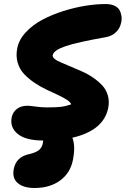

<svg xmlns="http://www.w3.org/2000/svg" viewBox="-20 -710 625 955"><path d="M192.9 -11.2Q108.4 -11.2 68.4 -43.7Q28.3 -76.2 38.1 -126Q43.5 -152.3 64 -168.2Q84.5 -184.1 117.2 -184.1Q127.9 -184.1 157 -179.9Q186 -175.8 214.8 -175.8Q258.8 -175.8 283.2 -178.7Q307.6 -181.6 334 -190.9Q330.6 -202.1 311.5 -214.4Q292.5 -226.6 266.4 -238.5Q240.2 -250.5 209.5 -265.1Q178.7 -279.8 150.1 -299.3Q121.6 -318.8 99.6 -342Q77.6 -365.2 67.9 -398.4Q58.1 -431.6 65.9 -470.2Q74.2 -513.2 109.1 -550.3Q144 -587.4 191.9 -612.5Q239.7 -637.7 296.6 -655.5Q353.5 -673.3 406.7 -681.6Q460 -689.9 504.9 -689.9Q530.8 -689.9 548.6 -681.9Q566.4 -673.8 574 -660.6Q581.5 -647.5 584.2 -630.4Q586.9 -613.3 582 -595.2Q576.7 -568.8 556.2 -549.3Q535.6 -529.8 504.9 -524.9Q364.3 -500 305.9 -480.2Q247.6 -460.4 242.2 -436Q240.2 -426.3 252.4 -416.5Q264.6 -406.7 285.9 -398.2Q307.1 -389.6 334.2 -377.9Q361.3 -366.2 389.6 -353.8Q418 -341.3 444.1 -323.2Q470.2 -305.2 489.3 -284.4Q508.3 -263.7 516.6 -234.6Q524.9 -205.6 518.1 -171.9Q494.6 -60.5 339.8 -24.9Q356.4 15.6 342.8 85Q330.1 150.4 279.1 187.7Q228 225.1 151.9 225.1Q96.2 225.1 67.6 200Q39.1 174.8 48.8 128.9Q61 70.8 123 57.1Q156.2 49.8 172.4 37.4Q188.5 24.9 192.9 2.9Q193.4 0.5 193.8 -4.2Q194.3 -8.8 194.8 -11.2Z"/></svg>

Font: Shantell Sans Irregular
Style: Italic
Weight: 800
Italic angle: -11.31°
Designer: Stephen Nixon, Anya Danilova, Shantell Martin
Foundry: Arrow Type
Version: Version 1.006;[9816181b4]